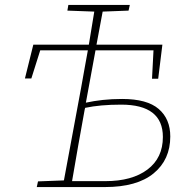

<svg xmlns="http://www.w3.org/2000/svg" viewBox="-20 -758 735 778"><path d="M323 -313Q310 -241 297 -168.5Q284 -96 272 -24H407Q515 -24 577.5 -71Q640 -118 640 -203Q640 -334 471 -334Q386 -334 325 -321ZM253 -715 257 -738H506L501 -715L396 -711L371 -577H638L621 -439H596L602 -554H367L328 -342Q360 -349 396.5 -353Q433 -357 475 -357Q576 -357 623 -316.5Q670 -276 670 -205Q670 -111 602.5 -55.5Q535 0 405 0H129L134 -23L239 -27L309 -404Q316 -442 322.5 -479.5Q329 -517 336 -554H143L107 -440H81L115 -577H340Q345 -611 351 -644Q357 -677 362 -711Z"/></svg>

Font: Source Serif 4 SmText ExtraLight
Style: Italic
Weight: 200
Italic angle: -12°
Designer: Frank Grießhammer
Foundry: Adobe
Version: Version 4.005;hotconv 1.1.0;makeotfexe 2.6.0